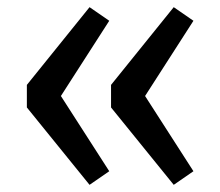

<svg xmlns="http://www.w3.org/2000/svg" viewBox="-20 -555 615 536"><path d="M285 -497 150 -287 285 -77 230 -39 55 -255V-318L230 -535ZM520 -497 385 -287 520 -77 465 -39 290 -255V-318L465 -535Z"/></svg>

Font: Fira GO
Style: Regular
Weight: 400
Designer: Carrois Corporate
Foundry: Carrois Corporate GbR
Version: Version 0.300